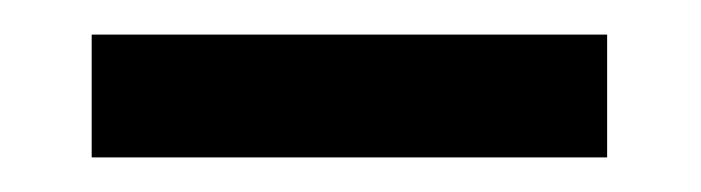

<svg xmlns="http://www.w3.org/2000/svg" viewBox="-20 -654 405 111"><path d="M33 -563V-634H331V-563Z"/></svg>

Font: Kanit
Style: Regular
Weight: 400
Designer: Katatrad Team
Foundry: CadsonDemak
Version: Version 2.000; ttfautohint (v1.8.3)